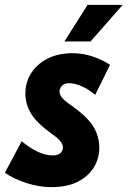

<svg xmlns="http://www.w3.org/2000/svg" viewBox="-52 -755 523 787"><path d="M-32 -47 37 -176Q68 -150 100.5 -134Q133 -118 165 -118Q185 -118 195.5 -127.5Q206 -137 206 -150Q206 -161 197.5 -173.5Q189 -186 162 -205Q98 -251 75 -290Q52 -329 52 -372Q52 -418 76 -455.5Q100 -493 143.5 -515Q187 -537 245 -537Q288 -537 329 -523Q370 -509 399 -489L338 -366Q312 -389 283 -401.5Q254 -414 230 -414Q213 -414 202.5 -404Q192 -394 192 -379Q192 -369 200.5 -357Q209 -345 233 -328Q304 -279 329.5 -238Q355 -197 355 -149Q355 -106 333 -69.5Q311 -33 267.5 -10.5Q224 12 159 12Q109 12 57 -4.5Q5 -21 -32 -47ZM212 -585 307 -735H451L319 -585Z"/></svg>

Font: Radio Canada Condensed
Style: Bold Italic
Weight: 700
Width: 3
Italic angle: -12°
Designer: Charles Daoud, Etienne Aubert Bonn, Alexandre Saumier Demers, Jacques Le Bailly
Foundry: Radio-Canada
Version: Version 2.104; ttfautohint (v1.8.4.7-5d5b);gftools[0.9.28.de